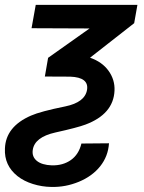

<svg xmlns="http://www.w3.org/2000/svg" viewBox="-46 -548 585 782"><path d="M87.4 63Q83.5 90.3 104 107.2Q124.5 124 165 125.5Q210.4 126.5 242.7 103.8Q274.9 81.1 285.6 36.6L397.9 35.6Q394.5 88.4 362.1 129.2Q329.6 169.9 275.1 192.4Q220.7 214.8 163.1 213.4Q125 212.9 88.1 201.4Q51.3 189.9 25.4 169.4Q-29.3 126 -25.9 57.1Q-22.9 -32.2 80.1 -77.1Q118.7 -94.2 220.2 -114.7Q300.3 -131.3 308.6 -182.6Q316.4 -232.9 240.2 -235.8L136.7 -236.3L149.9 -312.5L318.8 -432.1L82.5 -433.1L99.6 -528.3H513.7L500.5 -453.6L320.8 -313Q370.1 -295.9 396.2 -259.5Q422.4 -223.1 420.4 -178.7Q416 -83 301.8 -40.5Q269.5 -28.3 179.2 -8.3Q94.7 10.7 87.4 63Z"/></svg>

Font: Roboto Medium
Style: Italic
Weight: 500
Italic angle: -12°
Designer: Google
Version: Version 2.134; 2016